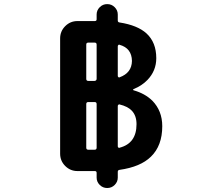

<svg xmlns="http://www.w3.org/2000/svg" viewBox="-20 -858 1040 940"><path d="M453.1 11.7V-11.7Q453.1 -20.5 444.3 -20.5H359.4Q324.2 -20.5 299.3 -45.4Q274.4 -70.3 274.4 -105.5V-669.9Q274.4 -705.1 299.3 -730Q324.2 -754.9 359.4 -754.9H444.3Q453.1 -754.9 453.1 -763.7V-787.1Q453.1 -807.6 468.3 -822.8Q483.4 -837.9 504.9 -837.9Q526.4 -837.9 541.5 -822.8Q556.6 -807.6 556.6 -787.1V-757.8Q556.6 -749 565.4 -748Q653.3 -734.4 697.3 -694.3Q745.1 -650.4 745.1 -573.2Q745.1 -511.7 702.1 -466.8Q673.8 -437.5 633.8 -421.9Q631.8 -420.9 631.8 -418.9Q631.8 -417 633.8 -416Q689.5 -400.4 725.6 -365.2Q774.4 -315.4 774.4 -240.2Q774.4 -144.5 718.8 -90.8Q668 -41 565.4 -26.4Q556.6 -25.4 556.6 -16.6V11.7Q556.6 32.2 541.5 47.4Q526.4 62.5 504.9 62.5Q483.4 62.5 468.3 47.4Q453.1 32.2 453.1 11.7ZM443.4 -125Q453.1 -125 453.1 -134.8V-348.6Q453.1 -358.4 443.4 -358.4H412.1Q402.3 -358.4 402.3 -348.6V-134.8Q402.3 -125 412.1 -125ZM556.6 -141.6Q556.6 -137.7 559.6 -135.7Q561.5 -133.8 563.5 -133.8Q564.5 -133.8 565.4 -134.8Q648.4 -156.2 648.4 -250Q648.4 -292 625 -316.4Q605.5 -336.9 565.4 -346.7Q562.5 -347.7 559.6 -345.2Q556.6 -342.8 556.6 -338.9ZM431.6 -461.9Q436.5 -461.9 443.4 -461.9Q453.1 -462.9 453.1 -472.7V-639.6Q453.1 -649.4 443.4 -649.4H412.1Q402.3 -649.4 402.3 -639.6V-471.7Q402.3 -461.9 412.1 -461.9ZM556.6 -486.3Q556.6 -482.4 559.6 -480.5Q561.5 -478.5 563.5 -478.5Q564.5 -478.5 565.4 -479.5Q625 -501 626 -559.6Q625 -622.1 565.4 -638.7Q564.5 -639.6 563.5 -639.6Q561.5 -639.6 559.6 -637.7Q556.6 -634.8 556.6 -631.8Z"/></svg>

Font: Rounded-X Mgen+ 1mn medium
Style: Regular
Weight: 500
Designer: [Source Han Sans]
Ryoko NISHIZUKA  (kana & ideographs); Paul D. Hunt (Latin, Greek & Cyrillic); Wenlong ZHANG  (bopomofo
Version: Version 1.059.20150602